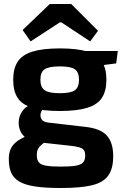

<svg xmlns="http://www.w3.org/2000/svg" viewBox="-20 -749 621 960"><path d="M280 -507Q366 -507 416.5 -491Q467 -475 489.5 -441Q512 -407 512 -350Q512 -295 490 -260.5Q468 -226 416.5 -210Q365 -194 279 -194Q193 -194 141.5 -210Q90 -226 68 -260Q46 -294 46 -350Q46 -406 68.5 -440.5Q91 -475 142.5 -491Q194 -507 280 -507ZM279 -417Q224 -417 203 -402.5Q182 -388 182 -350Q182 -313 203 -298Q224 -283 279 -283Q334 -283 354.5 -298Q375 -313 375 -350Q375 -388 354.5 -402.5Q334 -417 279 -417ZM569 -494 561 -432 429 -415 393 -494ZM131 -224 204 -212Q190 -203 184.5 -186Q179 -169 187 -154Q195 -139 222 -136L404 -115Q482 -107 514 -71.5Q546 -36 546 32Q546 96 520 130.5Q494 165 437 178Q380 191 285 191Q207 191 156.5 183.5Q106 176 77 159Q48 142 36 114.5Q24 87 24 46Q24 15 35 -7.5Q46 -30 73 -48Q100 -66 147 -81L220 -107L273 -87L233 -60Q208 -42 192.5 -29.5Q177 -17 170.5 -5Q164 7 164 27Q164 50 174 62.5Q184 75 210.5 79.5Q237 84 283 84Q332 84 358.5 79.5Q385 75 395.5 63Q406 51 406 29Q406 10 399 1Q392 -8 374 -13Q356 -18 325 -21L170 -38Q132 -42 109.5 -59.5Q87 -77 79 -101Q71 -125 74.5 -150Q78 -175 93 -195Q108 -215 131 -224ZM336 -729 470 -595 431 -542 287 -637H279L133 -542L93 -599L229 -729Z"/></svg>

Font: Exo 2
Style: Bold
Weight: 700
Designer: Natanael Gama
Foundry: Natanael Gama
Version: Version 2.010